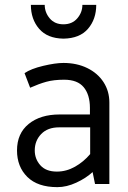

<svg xmlns="http://www.w3.org/2000/svg" viewBox="-20 -757 528 790"><path d="M244 -429Q299 -429 324.5 -398Q350 -367 350 -313V-286H225Q146 -286 98 -247Q50 -208 50 -138Q50 -71 92.5 -29Q135 13 216 13Q254 13 294 -5.5Q334 -24 361 -49L371 0H430V-335Q430 -382 406 -419Q382 -456 339 -477Q296 -498 241 -498Q208 -498 157.5 -486Q107 -474 81 -456L104 -396Q140 -412 170.5 -420.5Q201 -429 244 -429ZM223 -233H351V-123Q324 -91 288.5 -71Q253 -51 214 -51Q169 -51 146 -77Q123 -103 123 -138Q123 -178 149.5 -205.5Q176 -233 223 -233ZM241 -657Q205 -657 184.5 -681.5Q164 -706 164 -737H107Q107 -678 141 -638.5Q175 -599 241 -598Q308 -599 342 -638.5Q376 -678 376 -737H319Q319 -706 298 -681.5Q277 -657 241 -657Z"/></svg>

Font: Catamaran
Style: Regular
Weight: 400
Designer: Pria Ravichandran
Version: Version 1.000;PS 001.000;hotconv 1.0.70;makeotf.lib2.5.58329